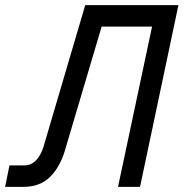

<svg xmlns="http://www.w3.org/2000/svg" viewBox="-39 -730 717 750"><path d="M-19 0 -2 -84H56Q83 -84 102 -104Q121 -124 131 -157L294 -710H658L508 0H422L555 -626H358L216 -147Q197 -80 157.5 -40Q118 0 52 0Z"/></svg>

Font: Geist Mono
Style: Italic
Weight: 400
Italic angle: -12°
Monospace: yes
Designer: Basement.studio, Andrés Briganti, Mateo Zaragoza
Foundry: Basement.studio, Vercel, Andrés Briganti, Guido Ferreyra, Mateo Zaragoza
Version: Version 1.500